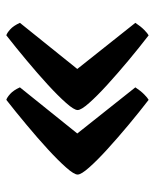

<svg xmlns="http://www.w3.org/2000/svg" viewBox="40 -570 501 622"><g transform="rotate(90 291.0 -259.5)"><path d="M95 -29Q87.5 -31 75.8 -41.5Q64 -52 54.5 -73L233 -295L232 -223.5L54.5 -447Q66 -464.5 77.5 -475.8Q89 -487 95 -490Q134 -460 176.2 -424.8Q218.5 -389.5 255 -356.2Q291.5 -323 314.2 -297.2Q337 -271.5 337 -260Q337 -248.5 314.2 -222.8Q291.5 -197 255 -163.5Q218.5 -130 176.2 -94.8Q134 -59.5 95 -29ZM304 -29Q296.5 -31 284.8 -41.5Q273 -52 263.5 -73L442 -295L441 -223.5L263.5 -447Q275 -464.5 286.5 -475.8Q298 -487 304 -490Q343 -460 385.2 -424.8Q427.5 -389.5 464 -356.2Q500.5 -323 523.2 -297.2Q546 -271.5 546 -260Q546 -248.5 523.2 -222.8Q500.5 -197 464 -163.5Q427.5 -130 385.2 -94.8Q343 -59.5 304 -29Z"/></g></svg>

Font: Texturina Medium
Style: Regular
Weight: 500
Designer: Guillermo Torres Carreño
Foundry: Omnibus-Type
Version: Version 1.003